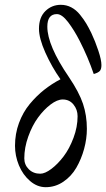

<svg xmlns="http://www.w3.org/2000/svg" viewBox="-20 -778 446 806"><path d="M43 -166Q43 -216.3 59.6 -261.5Q76.2 -306.6 104.7 -341.1Q133.3 -375.5 165 -400.6Q196.8 -425.8 233.9 -445.3Q197.3 -497.1 170.4 -557.1Q143.6 -617.2 143.6 -657.2Q143.6 -705.1 170.4 -731.4Q197.3 -757.8 235.4 -757.8Q258.8 -757.8 279.3 -747.1Q299.8 -736.3 315.9 -716.3Q332 -696.3 342 -679.4Q352.1 -662.6 363.3 -639.6Q379.9 -604.5 392.8 -565.4Q405.8 -526.4 405.8 -504.9Q405.8 -486.8 398.4 -479.5Q391.1 -472.2 373.5 -467.3Q349.6 -537.6 314.5 -606.4Q291.5 -651.4 265.9 -685.1Q240.2 -718.8 218.8 -718.8Q178.7 -718.8 178.7 -666Q178.7 -586.9 269.5 -454.1Q312 -391.1 328.4 -342.3Q344.7 -293.5 344.7 -237.3Q344.7 -195.3 333 -152.6Q321.3 -109.9 300.3 -73.7Q279.3 -37.6 245.6 -14.9Q211.9 7.8 171.9 7.8Q136.2 7.8 106 -18.3Q75.7 -44.4 59.3 -84.2Q43 -124 43 -166ZM82 -113.3Q82 -86.4 100.8 -67.6Q119.6 -48.8 148.9 -48.8Q168.9 -48.8 195.8 -69.1Q222.7 -89.4 247.1 -121.6Q271.5 -153.8 288.6 -199.5Q305.7 -245.1 305.7 -290Q305.7 -317.9 288.6 -339.1Q271.5 -360.4 243.2 -360.4Q220.2 -360.4 192.1 -339.1Q164.1 -317.9 139.6 -284.4Q115.2 -251 98.6 -204.6Q82 -158.2 82 -113.3Z"/></svg>

Font: Theano Old Style
Style: Regular
Weight: 400
Designer: Alexey Kryukov
Version: Version 2.00